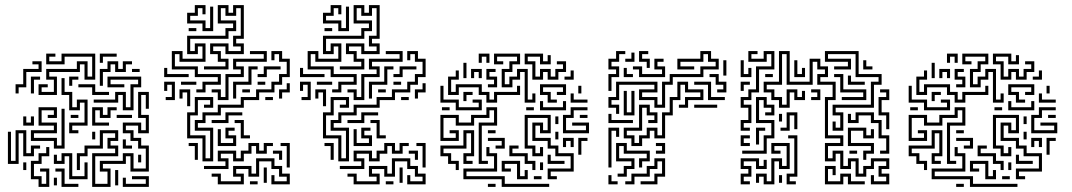

<svg xmlns="http://www.w3.org/2000/svg" viewBox="-20 -716 4198 752"><path d="M131 -344V-386H167V-374H143V-356H191V-404H161V-446H281V-476H323V-416H341V-494H233V-464H161V-506H197V-494H173V-476H221V-506H353V-404H311V-464H293V-434H173V-416H203V-344ZM371 -470V-506H437V-494H383V-470ZM41 -350V-386H71V-446H131V-464H107V-476H143V-434H83V-374H53V-350ZM371 -380V-446H401V-476H443V-446H461V-476H497V-464H473V-434H431V-464H413V-434H383V-380ZM497 -434V-446H527V-434ZM101 -350V-416H137V-404H113V-350ZM251 -380V-416H287V-404H263V-380ZM461 -284V-344H443V-314H347V-326H431V-356H473V-296H491V-386H521V-404H413V-386H467V-374H401V-416H533V-374H503V-284ZM251 -194V-236H311V-314H293V-284H251V-344H221V-410H233V-356H263V-296H281V-326H323V-224H263V-206H287V-194ZM341 -344V-374H287V-386H353V-356H407V-344ZM341 16V-116H431V-134H401V-176H431V-194H383V-134H323V-104H293V-50H281V-116H311V-146H371V-206H443V-164H413V-146H443V-104H353V4H401V-44H371V-86H461V-116H503V-56H551V-134H521V-164H491V-194H461V-236H533V-206H551V-254H521V-356H563V-290H551V-344H533V-266H563V-194H521V-224H473V-206H503V-176H533V-146H563V-44H491V-104H473V-74H383V-56H413V16ZM191 -134V-164H101V-206H191V-224H131V-296H203V-254H167V-266H191V-284H143V-236H203V-194H113V-176H203V-146H221V-290H233V-134ZM341 -224V-296H383V-266H401V-296H437V-284H413V-254H371V-284H353V-236H407V-224ZM257 -254V-266H287V-254ZM437 -254V-266H497V-254ZM71 -224V-260H83V-236H101V-260H113V-224ZM11 -74V-200H23V-86H41V-206H83V-116H101V-146H137V-134H113V-104H71V-194H53V-74ZM341 -170V-200H353V-170ZM461 -134V-170H473V-146H497V-134ZM131 16V-14H101V-86H131V-116H161V-140H173V-104H143V-74H113V-26H143V4H161V-44H137V-56H173V16ZM251 -14V-104H233V-74H191V-110H203V-86H221V-116H263V-26H311V-80H323V-14ZM521 -80V-110H533V-80ZM71 -50V-80H83V-50ZM221 16V-44H197V-56H233V4H287V16ZM431 10V-50H443V10ZM461 16V-20H473V4H551V-14H497V-26H563V16ZM191 10V-20H203V10Z M749 -354V-366H773V-396H833V-414H743V-444H653V-516H695V-486H773V-534H755V-504H713V-576H863V-606H893V-624H833V-696H875V-666H893V-696H935V-564H905V-546H935V-504H863V-534H815V-516H845V-486H875V-444H779V-456H863V-474H833V-504H803V-546H875V-516H923V-534H893V-576H923V-684H905V-654H863V-684H845V-636H905V-594H875V-564H725V-516H743V-546H785V-474H683V-504H665V-456H755V-426H845V-384H785V-354ZM773 -594V-624H713V-666H743V-696H785V-660H773V-684H755V-654H725V-636H785V-606H803V-690H815V-594ZM719 -594V-606H749V-594ZM773 -84V-174H713V-276H743V-336H815V-294H779V-306H803V-324H755V-264H725V-186H785V-96H803V-204H743V-246H773V-276H833V-306H923V-336H983V-366H1043V-396H1073V-426H1103V-474H1073V-504H1055V-480H1043V-516H1085V-486H1115V-414H1085V-384H1055V-354H995V-324H935V-294H845V-264H785V-234H755V-216H815V-84ZM833 -324V-354H809V-366H845V-336H863V-426H923V-444H893V-486H1013V-504H959V-516H1025V-474H905V-456H935V-414H875V-324ZM989 -414V-426H1013V-456H1079V-444H1025V-414ZM893 -330V-396H953V-456H989V-444H965V-384H905V-330ZM623 -414V-450H635V-426H719V-414ZM989 -384V-396H1019V-384ZM629 -324V-336H653V-384H635V-360H623V-396H665V-324ZM689 -384V-396H749V-384ZM1073 -330V-366H1103V-390H1115V-354H1085V-330ZM713 -300V-354H695V-330H683V-366H725V-300ZM929 -354V-366H959V-354ZM1019 -324V-336H1049V-324ZM809 -234V-246H863V-276H929V-264H875V-234ZM923 -174V-234H899V-246H935V-186H959V-174ZM833 -144V-210H845V-156H893V-174H863V-216H899V-204H875V-186H905V-144ZM743 -90V-144H719V-156H755V-90ZM779 -54V-66H863V-84H833V-126H905V-96H923V-126H953V-156H995V-126H1013V-156H1049V-144H1025V-114H983V-144H965V-114H935V-84H893V-114H845V-96H875V-54ZM1103 -60V-144H1079V-156H1115V-60ZM1073 -90V-114H1049V-126H1085V-90ZM833 6V-24H809V-36H845V-6H923V-24H893V-66H965V-36H983V-96H1055V-66H1085V-36H1115V6H1043V-30H1055V-6H1103V-24H1073V-54H1043V-84H995V-24H953V-54H905V-36H935V6ZM1013 0V-60H1025V0ZM959 6V-6H989V6Z M1281 -354V-366H1305V-396H1365V-414H1275V-444H1185V-516H1227V-486H1305V-534H1287V-504H1245V-576H1395V-606H1425V-624H1365V-696H1407V-666H1425V-696H1467V-564H1437V-546H1467V-504H1395V-534H1347V-516H1377V-486H1407V-444H1311V-456H1395V-474H1365V-504H1335V-546H1407V-516H1455V-534H1425V-576H1455V-684H1437V-654H1395V-684H1377V-636H1437V-594H1407V-564H1257V-516H1275V-546H1317V-474H1215V-504H1197V-456H1287V-426H1377V-384H1317V-354ZM1305 -594V-624H1245V-666H1275V-696H1317V-660H1305V-684H1287V-654H1257V-636H1317V-606H1335V-690H1347V-594ZM1251 -594V-606H1281V-594ZM1305 -84V-174H1245V-276H1275V-336H1347V-294H1311V-306H1335V-324H1287V-264H1257V-186H1317V-96H1335V-204H1275V-246H1305V-276H1365V-306H1455V-336H1515V-366H1575V-396H1605V-426H1635V-474H1605V-504H1587V-480H1575V-516H1617V-486H1647V-414H1617V-384H1587V-354H1527V-324H1467V-294H1377V-264H1317V-234H1287V-216H1347V-84ZM1365 -324V-354H1341V-366H1377V-336H1395V-426H1455V-444H1425V-486H1545V-504H1491V-516H1557V-474H1437V-456H1467V-414H1407V-324ZM1521 -414V-426H1545V-456H1611V-444H1557V-414ZM1425 -330V-396H1485V-456H1521V-444H1497V-384H1437V-330ZM1155 -414V-450H1167V-426H1251V-414ZM1521 -384V-396H1551V-384ZM1161 -324V-336H1185V-384H1167V-360H1155V-396H1197V-324ZM1221 -384V-396H1281V-384ZM1605 -330V-366H1635V-390H1647V-354H1617V-330ZM1245 -300V-354H1227V-330H1215V-366H1257V-300ZM1461 -354V-366H1491V-354ZM1551 -324V-336H1581V-324ZM1341 -234V-246H1395V-276H1461V-264H1407V-234ZM1455 -174V-234H1431V-246H1467V-186H1491V-174ZM1365 -144V-210H1377V-156H1425V-174H1395V-216H1431V-204H1407V-186H1437V-144ZM1275 -90V-144H1251V-156H1287V-90ZM1311 -54V-66H1395V-84H1365V-126H1437V-96H1455V-126H1485V-156H1527V-126H1545V-156H1581V-144H1557V-114H1515V-144H1497V-114H1467V-84H1425V-114H1377V-96H1407V-54ZM1635 -60V-144H1611V-156H1647V-60ZM1605 -90V-114H1581V-126H1617V-90ZM1365 6V-24H1341V-36H1377V-6H1455V-24H1425V-66H1497V-36H1515V-96H1587V-66H1617V-36H1647V6H1575V-30H1587V-6H1635V-24H1605V-54H1575V-84H1527V-24H1485V-54H1437V-36H1467V6ZM1545 0V-60H1557V0ZM1491 6V-6H1521V6Z M1855 -470V-506H1897V-470H1885V-494H1867V-470ZM2035 -314V-434H2017V-404H1987V-374H1945V-446H1975V-476H2005V-494H1927V-476H1951V-464H1915V-506H2017V-464H1987V-434H1957V-386H1975V-416H2005V-446H2047V-326H2065V-350H2077V-314ZM2065 -404V-464H2035V-506H2107V-476H2125V-500H2137V-464H2095V-494H2047V-476H2077V-416H2095V-446H2137V-416H2155V-446H2185V-464H2161V-476H2197V-434H2167V-404H2125V-434H2107V-404ZM1795 -410V-470H1807V-410ZM1825 -410V-446H1867V-410H1855V-434H1837V-410ZM1891 -374V-386H1915V-404H1885V-446H1921V-434H1897V-416H1927V-374ZM2191 -404V-416H2215V-440H2227V-404ZM1885 -314V-344H1855V-374H1777V-344H1735V-416H1765V-440H1777V-404H1747V-356H1765V-386H1867V-356H1897V-326H1915V-356H2005V-380H2017V-344H1927V-314ZM2125 -314V-344H2095V-386H2197V-344H2161V-356H2185V-374H2107V-356H2137V-326H2161V-314ZM1765 -284V-314H1705V-380H1717V-326H1777V-296H1855V-314H1831V-326H1867V-284ZM2245 -350V-380H2257V-350ZM1795 -320V-356H1831V-344H1807V-320ZM2215 -314V-350H2227V-326H2281V-314ZM2095 -284V-320H2107V-296H2185V-320H2197V-284ZM1855 -74V-236H1915V-284H1897V-254H1837V-224H1765V-254H1717V-176H1765V-194H1741V-206H1777V-164H1705V-266H1777V-236H1825V-266H1885V-296H1927V-224H1867V-86H1891V-74ZM2185 -194V-266H2215V-296H2281V-284H2227V-254H2197V-206H2275V-224H2221V-236H2287V-194ZM2041 -284V-296H2071V-284ZM1711 -284V-296H1741V-284ZM2125 -14V-56H2215V-104H2155V-134H2125V-164H2065V-236H2107V-206H2125V-254H2047V-146H2077V-116H2095V-140H2107V-104H2065V-134H2035V-266H2137V-194H2095V-224H2077V-176H2137V-146H2167V-116H2227V-44H2137V-26H2161V-14ZM2251 -254V-266H2281V-254ZM2155 -230V-260H2167V-230ZM1765 -50V-74H1735V-104H1705V-146H1795V-206H1837V-104H1807V-86H1831V-74H1795V-116H1825V-194H1807V-134H1717V-116H1747V-86H1777V-50ZM1891 -194V-206H1921V-194ZM2155 -170V-200H2167V-170ZM1921 -134V-146H1945V-164H1891V-176H1957V-134ZM2185 -140V-176H2227V-140H2215V-164H2197V-140ZM2245 -110V-176H2281V-164H2257V-110ZM2065 -50V-74H2035V-104H1975V-146H2011V-134H1987V-116H2047V-86H2077V-50ZM1945 16V-14H1795V-56H1915V-104H1885V-140H1897V-116H1927V-44H1807V-26H1957V4H2131V16ZM2125 -74V-110H2137V-86H2191V-74ZM2005 -14V-74H1957V-56H1981V-44H1945V-86H2017V-26H2035V-50H2047V-14ZM2095 -50V-80H2107V-50ZM2071 -14V-26H2101V-14ZM1891 16V4H1921V16Z M2393 -270V-294H2363V-336H2393V-396H2555V-354H2495V-336H2555V-306H2573V-396H2603V-426H2723V-456H2783V-474H2753V-504H2735V-474H2645V-456H2699V-444H2633V-486H2723V-516H2765V-486H2795V-444H2735V-414H2615V-384H2585V-294H2543V-324H2483V-366H2543V-384H2405V-324H2375V-306H2405V-270ZM2363 -360V-426H2393V-444H2363V-486H2393V-516H2429V-504H2405V-474H2375V-456H2405V-414H2375V-360ZM2513 -450V-474H2483V-516H2519V-504H2495V-486H2525V-450ZM2429 -474V-486H2453V-510H2465V-474ZM2483 -414V-444H2459V-456H2495V-426H2573V-444H2543V-486H2579V-474H2555V-456H2585V-414ZM2813 -420V-480H2825V-420ZM2423 -414V-450H2435V-426H2459V-414ZM2789 -354V-366H2813V-384H2783V-414H2759V-426H2795V-396H2825V-354ZM2453 -144V-174H2423V-216H2483V-306H2525V-276H2555V-234H2519V-246H2543V-264H2513V-294H2495V-204H2435V-186H2465V-156H2483V-186H2513V-216H2555V-186H2573V-276H2603V-336H2633V-396H2675V-366H2735V-324H2675V-294H2639V-306H2663V-336H2723V-354H2663V-384H2645V-324H2615V-264H2585V-174H2543V-204H2525V-174H2495V-144ZM2753 -324V-384H2699V-396H2765V-336H2819V-324ZM2423 -264V-360H2435V-276H2453V-360H2465V-264ZM2699 -294V-306H2789V-294ZM2363 -234V-270H2375V-246H2459V-234ZM2363 -60V-216H2405V-180H2393V-204H2375V-60ZM2399 -24V-36H2423V-66H2453V-84H2393V-156H2435V-126H2525V-84H2495V-60H2483V-96H2513V-114H2423V-144H2405V-96H2465V-54H2435V-24ZM2549 -114V-126H2573V-144H2549V-156H2585V-114ZM2429 6V-6H2453V-36H2513V-66H2543V-96H2585V-24H2555V6H2489V-6H2543V-36H2573V-84H2555V-54H2525V-24H2465V6ZM2363 6V-30H2375V-6H2399V6Z M2881 -204V-246H2911V-294H2881V-336H2911V-366H2941V-456H3001V-504H2983V-474H2911V-516H2947V-504H2923V-486H2971V-516H3013V-444H2953V-354H2923V-324H2893V-306H2923V-234H2893V-216H2917V-204ZM3391 6V-30H3403V-6H3451V-24H3421V-66H3451V-84H3403V-54H3373V-24H3331V-84H3313V-54H3271V-114H3253V-84H3211V-156H3271V-174H3211V-336H3241V-384H3181V-426H3211V-444H3181V-474H3163V-384H3061V-504H3043V-384H2983V-366H3013V-336H3043V-306H3061V-366H3103V-336H3121V-360H3133V-324H3091V-354H3073V-294H3031V-324H3001V-354H2971V-396H3031V-516H3073V-396H3151V-486H3193V-456H3223V-414H3193V-396H3253V-324H3223V-186H3283V-144H3223V-96H3241V-126H3283V-66H3301V-96H3343V-36H3361V-66H3391V-96H3463V-54H3433V-36H3463V6ZM3241 -204V-240H3253V-216H3271V-264H3241V-306H3391V-396H3421V-414H3331V-504H3223V-486H3313V-444H3247V-456H3301V-474H3211V-516H3343V-426H3433V-384H3403V-294H3253V-276H3283V-204ZM3361 -444V-480H3373V-456H3397V-444ZM3091 -414V-480H3103V-426H3121V-450H3133V-414ZM2881 -414V-480H2893V-426H2911V-450H2923V-414ZM3277 -324V-336H3361V-354H3271V-414H3247V-426H3283V-366H3373V-324ZM2977 -414V-426H3007V-414ZM3301 -384V-420H3313V-396H3367V-384ZM2881 -360V-396H2917V-384H2893V-360ZM3451 -210V-264H3421V-336H3451V-354H3427V-366H3463V-324H3433V-276H3463V-210ZM3157 -324V-336H3181V-354H3157V-366H3193V-324ZM2887 -114V-126H2971V-186H3001V-234H2941V-336H2983V-306H3013V-264H2977V-276H3001V-294H2971V-324H2953V-246H3013V-174H2983V-114ZM3427 -114V-126H3451V-174H3421V-234H3391V-264H3343V-234H3301V-270H3313V-246H3331V-276H3403V-246H3433V-186H3463V-114ZM3037 -204V-216H3061V-276H3103V-210H3091V-264H3073V-204ZM3031 -240V-270H3043V-240ZM2941 -150V-216H2977V-204H2953V-150ZM3361 -90V-126H3391V-144H3301V-216H3373V-186H3391V-210H3403V-174H3361V-204H3313V-156H3403V-114H3373V-90ZM2881 -144V-186H2917V-174H2893V-156H2917V-144ZM3061 6V-36H3091V-174H3067V-186H3103V-24H3073V-6H3097V6ZM2971 6V-24H2953V0H2941V-36H2983V-6H3001V-96H3043V-66H3061V-144H3013V-126H3037V-114H3001V-156H3073V-54H3031V-84H3013V6ZM3307 -114V-126H3337V-114ZM2881 6V-36H2911V-54H2881V-96H2953V-66H2971V-90H2983V-54H2941V-84H2893V-66H2923V-24H2893V-6H2917V6ZM3211 6V-66H3253V-30H3241V-54H3223V-6H3271V-36H3313V-6H3367V6H3301V-24H3283V6ZM3031 0V-30H3043V0Z M3689 -470V-506H3731V-470H3719V-494H3701V-470ZM3869 -314V-434H3851V-404H3821V-374H3779V-446H3809V-476H3839V-494H3761V-476H3785V-464H3749V-506H3851V-464H3821V-434H3791V-386H3809V-416H3839V-446H3881V-326H3899V-350H3911V-314ZM3899 -404V-464H3869V-506H3941V-476H3959V-500H3971V-464H3929V-494H3881V-476H3911V-416H3929V-446H3971V-416H3989V-446H4019V-464H3995V-476H4031V-434H4001V-404H3959V-434H3941V-404ZM3629 -410V-470H3641V-410ZM3659 -410V-446H3701V-410H3689V-434H3671V-410ZM3725 -374V-386H3749V-404H3719V-446H3755V-434H3731V-416H3761V-374ZM4025 -404V-416H4049V-440H4061V-404ZM3719 -314V-344H3689V-374H3611V-344H3569V-416H3599V-440H3611V-404H3581V-356H3599V-386H3701V-356H3731V-326H3749V-356H3839V-380H3851V-344H3761V-314ZM3959 -314V-344H3929V-386H4031V-344H3995V-356H4019V-374H3941V-356H3971V-326H3995V-314ZM3599 -284V-314H3539V-380H3551V-326H3611V-296H3689V-314H3665V-326H3701V-284ZM4079 -350V-380H4091V-350ZM3629 -320V-356H3665V-344H3641V-320ZM4049 -314V-350H4061V-326H4115V-314ZM3929 -284V-320H3941V-296H4019V-320H4031V-284ZM3689 -74V-236H3749V-284H3731V-254H3671V-224H3599V-254H3551V-176H3599V-194H3575V-206H3611V-164H3539V-266H3611V-236H3659V-266H3719V-296H3761V-224H3701V-86H3725V-74ZM4019 -194V-266H4049V-296H4115V-284H4061V-254H4031V-206H4109V-224H4055V-236H4121V-194ZM3875 -284V-296H3905V-284ZM3545 -284V-296H3575V-284ZM3959 -14V-56H4049V-104H3989V-134H3959V-164H3899V-236H3941V-206H3959V-254H3881V-146H3911V-116H3929V-140H3941V-104H3899V-134H3869V-266H3971V-194H3929V-224H3911V-176H3971V-146H4001V-116H4061V-44H3971V-26H3995V-14ZM4085 -254V-266H4115V-254ZM3989 -230V-260H4001V-230ZM3599 -50V-74H3569V-104H3539V-146H3629V-206H3671V-104H3641V-86H3665V-74H3629V-116H3659V-194H3641V-134H3551V-116H3581V-86H3611V-50ZM3725 -194V-206H3755V-194ZM3989 -170V-200H4001V-170ZM3755 -134V-146H3779V-164H3725V-176H3791V-134ZM4019 -140V-176H4061V-140H4049V-164H4031V-140ZM4079 -110V-176H4115V-164H4091V-110ZM3899 -50V-74H3869V-104H3809V-146H3845V-134H3821V-116H3881V-86H3911V-50ZM3779 16V-14H3629V-56H3749V-104H3719V-140H3731V-116H3761V-44H3641V-26H3791V4H3965V16ZM3959 -74V-110H3971V-86H4025V-74ZM3839 -14V-74H3791V-56H3815V-44H3779V-86H3851V-26H3869V-50H3881V-14ZM3929 -50V-80H3941V-50ZM3905 -14V-26H3935V-14ZM3725 16V4H3755V16Z"/></svg>

Font: Rubik Maze
Style: Regular
Weight: 400
Designer: Hubert and Fischer, NaN
Foundry: Hubert and Fischer, NaN
Version: Version 2.200